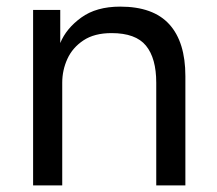

<svg xmlns="http://www.w3.org/2000/svg" viewBox="-20 -560 655 580"><path d="M80 0V-530H162V-430Q180 -474 225.5 -507Q271 -540 343 -540Q443 -540 491.5 -486.5Q540 -433 540 -330V0H452V-310Q452 -384 421 -422Q390 -460 317 -460Q265 -460 232 -438Q199 -416 183.5 -382Q168 -348 168 -310V0Z"/></svg>

Font: Golos Text
Style: Regular
Weight: 400
Designer: A.Korolkova, Vitaly Kuzmin
Foundry: ParaType Ltd
Version: Version 2.004